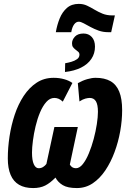

<svg xmlns="http://www.w3.org/2000/svg" viewBox="-20 -954 665 984"><path d="M266.1 -789.1Q272.5 -826.7 285.9 -859.6Q299.3 -892.6 323 -913.3Q346.7 -934.1 383.8 -934.1Q407.2 -934.1 426.3 -925Q445.3 -916 464.4 -904.5Q483.4 -893.1 505.4 -884Q527.3 -875 556.2 -875H568.8L549.8 -789.1H533.2Q508.3 -789.1 485.6 -797.1Q462.9 -805.2 443.4 -815.9Q423.8 -826.7 408.7 -834.7Q393.6 -842.8 383.8 -842.8Q370.1 -842.8 359.9 -828.9Q349.6 -814.9 345.2 -789.1ZM313 -585 314 -629.9Q328.6 -632.3 345.7 -637.2Q362.8 -642.1 375 -650.9Q387.2 -659.7 387.2 -673.8Q387.2 -683.6 380.4 -689Q373.5 -694.3 365.2 -701.2Q358.4 -706.5 353.8 -713.1Q349.1 -719.7 349.1 -731.9Q349.1 -750.5 364 -766.4Q378.9 -782.2 408.2 -782.2Q434.1 -782.2 450.4 -764.4Q466.8 -746.6 466.8 -714.8Q466.8 -679.7 448.2 -652.1Q429.7 -624.5 395.3 -607.4Q360.8 -590.3 313 -585ZM149.9 9.8Q106.4 9.8 77.6 -7.1Q48.8 -23.9 34.4 -57.9Q20 -91.8 20 -142.1Q20 -196.8 28.8 -254.6Q37.6 -312.5 55.4 -366Q73.2 -419.4 101.3 -462.2Q129.4 -504.9 167.5 -530Q205.6 -555.2 254.9 -555.2Q283.7 -555.2 308.3 -548.3Q333 -541.5 351.1 -528.8L301.8 -433.1Q291 -443.4 280.3 -447.8Q269.5 -452.1 258.8 -452.1Q235.8 -452.1 217.5 -431.6Q199.2 -411.1 185.3 -378.2Q171.4 -345.2 162.4 -307.1Q153.3 -269 148.7 -233.2Q144 -197.3 144 -171.9Q144 -132.3 153.3 -112.1Q162.6 -91.8 178.2 -91.8Q190.9 -91.8 201.2 -98.4Q211.4 -105 217.8 -113.8L258.8 -303.2H378.9L337.9 -110.8Q342.8 -101.6 350.6 -96.7Q358.4 -91.8 369.1 -91.8Q387.7 -91.8 404.5 -113Q421.4 -134.3 435.5 -168.5Q449.7 -202.6 460.2 -241.9Q470.7 -281.2 476.3 -318.1Q481.9 -355 481.9 -380.9Q481.9 -418 471.4 -435.1Q460.9 -452.1 439.9 -452.1Q431.2 -452.1 417.7 -448.7Q404.3 -445.3 387.2 -434.1L378.9 -527.8Q403.3 -541.5 427 -548.3Q450.7 -555.2 470.2 -555.2Q516.1 -555.2 546.1 -538.1Q576.2 -521 591.1 -484.4Q606 -447.8 606 -389.2Q606 -337.4 596.2 -282Q586.4 -226.6 567.1 -174.6Q547.9 -122.6 519.8 -80.8Q491.7 -39.1 455.3 -14.6Q418.9 9.8 374 9.8Q326.7 9.8 301.8 -5.1Q276.9 -20 264.2 -43.9Q237.3 -16.1 211.7 -3.2Q186 9.8 149.9 9.8Z"/></svg>

Font: Open Sans Condensed
Style: Italic
Weight: 400
Width: 3
Italic angle: -12°
Designer: Monotype Design Team
Foundry: Monotype Imaging Inc.
Version: Version 3.000